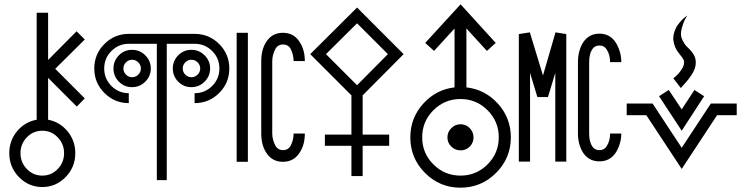

<svg xmlns="http://www.w3.org/2000/svg" viewBox="-20 -750 3460 890"><path d="M150 -195V-691H203V-472L335 -605L373 -567L236 -431L373 -294L336 -256L203 -389V-195Q257 -185 293 -141.5Q329 -98 329 -40Q329 25 284 71Q239 117 176 117Q113 117 68 71Q23 25 23 -40Q23 -98 59 -141.5Q95 -185 150 -195ZM247.5 33.5Q277 3 277 -40Q277 -83 247.5 -113.5Q218 -144 176 -144Q134 -144 104.5 -113.5Q75 -83 75 -40Q75 3 104.5 33.5Q134 64 176 64Q218 64 247.5 33.5Z M707 -547H577Q530 -547 496.5 -513.5Q463 -480 463 -432.5Q463 -385 496.5 -351.5Q530 -318 577 -318V-272Q511 -272 464 -319Q417 -366 417 -432.5Q417 -499 464 -546Q511 -593 577 -593H882Q949 -593 996 -546Q1043 -499 1043 -432.5Q1043 -366 996 -319Q949 -272 882 -272V-318Q930 -318 963.5 -351.5Q997 -385 997 -432.5Q997 -480 963.5 -513.5Q930 -547 882 -547H753V85H707ZM531 -493.5Q556 -519 592 -519Q628 -519 653.5 -493.5Q679 -468 679 -432.5Q679 -397 653.5 -371.5Q628 -346 592 -346Q556 -346 531 -371.5Q506 -397 506 -432.5Q506 -468 531 -493.5ZM806 -493.5Q831 -519 867 -519Q903 -519 928.5 -493.5Q954 -468 954 -432.5Q954 -397 928.5 -371.5Q903 -346 867 -346Q831 -346 806 -371.5Q781 -397 781 -432.5Q781 -468 806 -493.5ZM621 -461Q609 -473 592.5 -473Q576 -473 564 -461Q552 -449 552 -432.5Q552 -416 564 -404Q576 -392 592.5 -392Q609 -392 621 -404Q633 -416 633 -432.5Q633 -449 621 -461ZM896 -461Q884 -473 867.5 -473Q851 -473 839 -461Q827 -449 827 -432.5Q827 -416 839 -404Q851 -392 867.5 -392Q884 -392 896 -404Q908 -416 908 -432.5Q908 -449 896 -461Z M1077 -598H1129V0H1077ZM1393 -467H1341Q1341 -498 1326 -526Q1314 -544 1292 -544Q1270 -544 1258 -526Q1242 -496 1242 -467V-131Q1242 -102 1258 -72Q1270 -54 1292 -54Q1314 -54 1326 -72Q1341 -100 1341 -131H1393Q1393 -80 1370 -44Q1343 0 1291.5 0Q1240 0 1213 -44Q1191 -79 1191 -131V-467Q1191 -519 1213 -554Q1240 -598 1291.5 -598Q1343 -598 1370 -554Q1393 -518 1393 -467Z M1609 -308 1418 -499 1635 -715 1851 -499 1661 -308V-126H1784V-74H1661V66H1609V-74H1486V-126H1609ZM1491 -499 1635 -355 1778 -499 1635 -642Z M2072 -156Q2090 -174 2115 -174Q2140 -174 2157.5 -156Q2175 -138 2175 -113Q2175 -88 2157.5 -70.5Q2140 -53 2115 -53Q2090 -53 2072 -70.5Q2054 -88 2054 -113Q2054 -138 2072 -156ZM2240 -239Q2188 -291 2114.5 -291Q2041 -291 1989 -239Q1937 -187 1937 -113.5Q1937 -40 1989 12Q2041 64 2114.5 64Q2188 64 2240 12Q2292 -40 2292 -113.5Q2292 -187 2240 -239ZM2142 -345Q2229 -335 2288.5 -269Q2348 -203 2348 -113Q2348 -17 2279.5 51.5Q2211 120 2114.5 120Q2018 120 1950 51.5Q1882 -17 1882 -113Q1882 -203 1941.5 -269Q2001 -335 2087 -345V-618L1992 -514L1951 -551L2115 -730L2278 -551L2237 -514L2142 -618Z M2860 -462H2808Q2808 -497 2792 -521Q2781 -539 2758.5 -539Q2736 -539 2725 -521Q2711 -500 2711 -462V-131Q2711 -93 2725 -72Q2736 -54 2758.5 -54Q2781 -54 2792 -72Q2808 -96 2808 -131H2860Q2860 -86 2836 -45Q2809 -2 2758.5 -2Q2708 -2 2681 -45Q2659 -83 2659 -131V-462Q2659 -512 2681 -550Q2708 -594 2758.5 -594Q2809 -594 2836 -550Q2860 -509 2860 -462ZM2497 -400 2555 -600 2605 -592V-1H2554V-412L2520 -300H2471L2437 -412V-1H2385V-592L2436 -600Z M3140 -65 3275 -270H3395V-216H3304L3140 33L2976 -216H2885V-270H3005ZM3140 -243 3199 -333 3244 -304 3140 -144 3035 -304 3080 -333ZM3136 -342 3101 -387Q3123 -403 3138 -426Q3155 -450 3150 -469Q3148 -478 3128 -502Q3105 -529 3101 -566Q3100 -584 3106 -602.5Q3112 -621 3121.5 -634Q3131 -647 3141 -657.5Q3151 -668 3159 -673L3166 -678Q3161 -671 3155 -660Q3149 -649 3141 -621.5Q3133 -594 3139 -575Q3142 -567 3145.5 -560Q3149 -553 3153.5 -546.5Q3158 -540 3160 -538Q3162 -536 3169 -529Q3176 -522 3176 -522Q3199 -498 3203 -479Q3212 -442 3185 -402Q3176 -388 3163.5 -373Q3151 -358 3143 -350Z"/></svg>

Font: Astronomicon
Style: Regular
Weight: 400
Version: Version 1.1